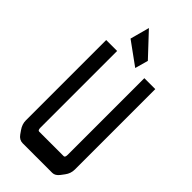

<svg xmlns="http://www.w3.org/2000/svg" viewBox="-282 -961 1018 1018"><g transform="rotate(45 227.0 -452.5)"><path d="M341.8 -700.2H423.8V-97.7Q423.8 -67.4 405.3 -43L390.6 -23.4Q373 0 351.6 0H129.9Q104.5 0 87.9 -23.4L74.2 -43Q55.7 -69.3 55.7 -97.7V-700.2H137.7V-126Q137.7 -105.5 147.5 -105.5H332Q341.8 -105.5 341.8 -126ZM141.6 -796.9 170.9 -905.3 290 -778.3 269.5 -704.1Z"/></g></svg>

Font: Vancouver Drive
Style: Bold
Weight: 700
Designer: Valery Zaveryaev
Foundry: Cyreal (www.cyreal.org)
Version: Version 1.01